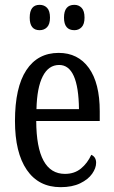

<svg xmlns="http://www.w3.org/2000/svg" viewBox="-20 -765 471 795"><path d="M42 -264Q42 -403 89 -474.5Q136 -546 223 -546Q303 -546 348 -483.5Q393 -421 393 -304V-264H130Q131 -45 249 -45Q288 -45 315 -67Q342 -89 358 -124Q378 -115 378 -91Q378 -69 361.5 -45.5Q345 -22 312 -6Q279 10 231 10Q140 10 91 -61.5Q42 -133 42 -264ZM307 -313Q305 -496 225 -496Q181 -496 157 -449Q133 -402 131 -313ZM103 -692Q103 -745 144 -745Q163 -745 175 -732.5Q187 -720 187 -692Q187 -665 175 -652.5Q163 -640 144 -640Q103 -640 103 -692ZM245 -692Q245 -745 288 -745Q306 -745 318 -732.5Q330 -720 330 -692Q330 -665 318 -652.5Q306 -640 288 -640Q245 -640 245 -692Z"/></svg>

Font: Noto Serif Cond
Style: Regular
Weight: 400
Width: 3
Designer: Monotype Design Team
Foundry: Monotype Imaging Inc.
Version: Version 1.001